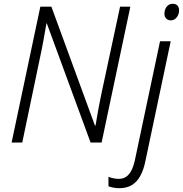

<svg xmlns="http://www.w3.org/2000/svg" viewBox="-20 -749 961 1009"><path d="M41 0 192 -714H250L479 -89H482Q485 -108 489 -130Q493 -152 497 -175.5Q501 -199 506 -222Q511 -245 515 -266L611 -714H665L514 0H456L226 -626H224Q221 -607 217 -585.5Q213 -564 209 -540.5Q205 -517 200 -493Q195 -469 190 -445L97 0ZM606 240Q591 240 575.5 237Q560 234 550 230V180Q561 185 576 188Q591 191 604 191Q627 191 643.5 179.5Q660 168 671 146Q682 124 689 92L821 -532H877L744 98Q735 143 717.5 175Q700 207 673 223.5Q646 240 606 240ZM878 -642Q863 -642 853.5 -651.5Q844 -661 844 -677Q844 -690 849 -702Q854 -714 864 -721.5Q874 -729 888 -729Q905 -729 913 -719.5Q921 -710 921 -695Q921 -673 908.5 -657.5Q896 -642 878 -642Z"/></svg>

Font: Noto Sans Display Light
Style: Italic
Weight: 300
Italic angle: -12°
Designer: Monotype Design Team
Foundry: Monotype Imaging Inc.
Version: Version 2.003